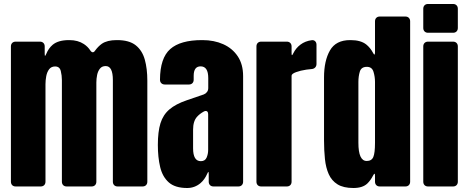

<svg xmlns="http://www.w3.org/2000/svg" viewBox="-20 -943 2370 971"><path d="M59.6 0Q48.3 0 41.7 -6.6Q35.2 -13.2 35.2 -24.4V-708Q35.2 -719.2 41.7 -725.8Q48.3 -732.4 59.6 -732.4H181.6Q192.9 -732.4 199.5 -725.8Q206.1 -719.2 206.1 -708V-671.9Q206.1 -660.6 208 -660.6Q209.5 -660.6 213.9 -670.4Q225.6 -698.7 246.1 -716.3Q274.4 -740.2 329.1 -740.2Q330.1 -740.2 331.1 -740.2Q374 -740.2 404.3 -720.2Q424.3 -707 436.5 -688Q442.9 -678.7 449.2 -678.7Q455.6 -678.7 460.9 -687Q476.6 -708.5 495.1 -721.7Q522 -740.2 569.8 -740.2Q570.8 -740.2 572.3 -740.2Q633.3 -740.2 666.3 -714.1Q699.2 -688 712.2 -641.8Q725.1 -595.7 725.1 -535.2V-24.4Q725.1 -13.2 718.5 -6.6Q711.9 0 700.7 0H575.2Q564 0 557.4 -6.6Q550.8 -13.2 550.8 -24.4V-538.1Q550.8 -608.9 514.6 -608.9Q495.6 -608.9 485.4 -595.9Q475.1 -583 471.2 -564Q467.3 -544.9 467.3 -525.9V-24.4Q467.3 -13.2 460.7 -6.6Q454.1 0 442.9 0H317.4Q306.2 0 299.6 -6.6Q293 -13.2 293 -24.4V-538.1Q293 -561 287.4 -584Q281.7 -606.9 258.8 -606.9Q239.3 -606.9 228.5 -592.8Q217.8 -578.6 213.9 -557.9Q210 -537.1 210 -517.1V-24.4Q210 -13.2 203.4 -6.6Q196.8 0 185.5 0Z M1010.3 -465.3Q1020.5 -469.2 1026.9 -477.8Q1033.2 -486.3 1033.2 -497.6V-548.3Q1033.2 -607.4 994.6 -607.4Q959.5 -607.4 959.5 -559.6V-540Q959.5 -528.8 952.9 -522.2Q946.3 -515.6 935.1 -515.6H814Q802.7 -515.6 795.9 -522.2Q789.1 -528.8 789.1 -540Q789.6 -649.4 840.8 -694.8Q892.1 -740.2 1001.5 -740.2Q1002.9 -740.2 1003.9 -740.2Q1062.5 -740.2 1108.9 -719.5Q1155.3 -698.7 1182.4 -658.2Q1209.5 -617.7 1209.5 -558.1V-24.4Q1209.5 -13.2 1202.9 -6.6Q1196.3 0 1185.1 0H1060.1Q1048.8 0 1042.2 -6.6Q1035.6 -13.2 1035.6 -24.4V-62.5Q1035.6 -73.7 1033.7 -73.7Q1032.2 -73.7 1027.8 -64Q1015.1 -34.7 993.7 -16.6Q964.4 7.8 926.8 7.8Q865.7 7.8 833.7 -20.5Q801.8 -48.8 790 -98.1Q778.3 -147.5 778.3 -210Q778.3 -276.9 791.5 -319.6Q804.7 -362.3 836.7 -389.6Q868.7 -417 924.8 -436ZM1032.7 -364.7Q1032.7 -381.8 1020.5 -381.8Q1016.1 -381.8 1010.7 -378.9Q990.2 -367.7 976.6 -352.5Q956.5 -330.6 956.5 -287.1V-192.9Q956.5 -127.9 995.6 -127.9Q1017.1 -127.9 1024.9 -146Q1032.7 -164.1 1032.7 -185.1Z M1301.3 0Q1290 0 1283.4 -6.6Q1276.9 -13.2 1276.9 -24.4V-708Q1276.9 -719.2 1283.4 -725.8Q1290 -732.4 1301.3 -732.4H1430.2Q1441.4 -732.4 1448 -725.8Q1454.6 -719.2 1454.6 -708V-675.3Q1454.6 -664.1 1456.5 -664.1Q1459 -664.1 1463.4 -673.8Q1476.6 -700.2 1499.5 -717.3Q1523.4 -735.4 1556.2 -739.7Q1566.9 -741.2 1573.7 -734.6Q1580.6 -728 1580.6 -716.8V-619.6Q1580.6 -608.9 1574 -601.8Q1567.4 -594.7 1556.2 -593.8Q1543.5 -592.8 1529.3 -590.8Q1499.5 -586.4 1477.1 -578.1Q1454.6 -569.8 1454.6 -560.1V-24.4Q1454.6 -13.2 1448 -6.6Q1441.4 0 1430.2 0Z M1866.2 -676.3Q1871.1 -667 1873.5 -667Q1876.5 -667 1876.5 -678.7V-835Q1876.5 -846.2 1883.1 -852.8Q1889.6 -859.4 1900.9 -859.4H2029.8Q2041 -859.4 2047.6 -852.8Q2054.2 -846.2 2054.2 -835V-24.4Q2054.2 -13.2 2047.6 -6.6Q2041 0 2029.8 0H1900.9Q1889.6 0 1883.1 -6.6Q1876.5 -13.2 1876.5 -24.4V-53.2Q1876.5 -64.5 1874 -64.5Q1871.6 -64.5 1866.7 -55.2Q1854.5 -31.2 1837.9 -15.1Q1814 7.8 1767.6 7.8Q1716.8 7.8 1687 -10.7Q1657.2 -29.3 1642.6 -62Q1627.9 -94.7 1623.3 -138.7Q1618.7 -182.6 1618.7 -232.9V-551.3Q1618.7 -635.7 1648.7 -688Q1678.7 -740.2 1750.5 -740.2Q1751.5 -740.2 1752.9 -740.2Q1804.7 -740.2 1832.5 -717.8Q1852.5 -701.7 1866.2 -676.3ZM1834.5 -128.9Q1859.4 -128.9 1867.9 -148.9Q1876.5 -168.9 1876.5 -220.7V-528.8Q1876.5 -554.7 1868.9 -579.8Q1861.3 -605 1835.4 -605Q1807.1 -605 1799.8 -581.1Q1792.5 -557.1 1792.5 -528.8V-220.7Q1792.5 -128.9 1834.5 -128.9Z M2145 -777.3Q2133.8 -777.3 2127.2 -783.9Q2120.6 -790.5 2120.6 -801.8V-898.4Q2120.6 -909.7 2127.2 -916.3Q2133.8 -922.9 2145 -922.9H2271Q2282.2 -922.9 2288.8 -916.3Q2295.4 -909.7 2295.4 -898.4V-801.8Q2295.4 -790.5 2288.8 -783.9Q2282.2 -777.3 2271 -777.3ZM2145 0Q2133.8 0 2127.2 -6.6Q2120.6 -13.2 2120.6 -24.4V-708Q2120.6 -719.2 2127.2 -725.8Q2133.8 -732.4 2145 -732.4H2271Q2282.2 -732.4 2288.8 -725.8Q2295.4 -719.2 2295.4 -708V-24.4Q2295.4 -13.2 2288.8 -6.6Q2282.2 0 2271 0Z"/></svg>

Font: Fz Anton Round
Style: Regular
Weight: 400
Designer: Vernon Adams
Foundry: Vernon Adams
Version: Version 2.0 Mod + VH boi FontZin